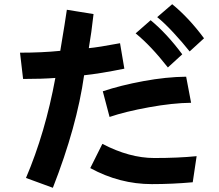

<svg xmlns="http://www.w3.org/2000/svg" viewBox="-20 -853 1040 913"><path d="M75.2 -602.5Q179.7 -602.5 266.6 -611.3Q291 -756.8 297.9 -806.6L424.8 -786.1Q415 -697.3 402.3 -624Q446.3 -627.9 550.8 -647.5L571.3 -526.4Q455.1 -502.9 379.9 -495.1Q345.7 -252 231.4 40L103.5 -6.8Q195.3 -221.7 243.2 -482.4Q179.7 -477.5 89.8 -477.5ZM468.8 -418.9Q553.7 -447.3 662.1 -467.3Q770.5 -487.3 865.2 -488.3L888.7 -364.3Q800.8 -363.3 688 -342.8Q575.2 -322.3 501 -296.9ZM409.2 -53.7 466.8 -168.9Q595.7 -101.6 713.9 -101.6Q827.1 -101.6 915 -110.4L896.5 13.7Q798.8 22.5 702.1 22.5Q548.8 22.5 409.2 -53.7ZM727.5 -771.5 798.8 -833Q877.9 -768.6 950.2 -670.9L881.8 -608.4Q848.6 -650.4 804.7 -697.8Q760.7 -745.1 727.5 -771.5ZM625 -694.3 696.3 -756.8Q772.5 -694.3 846.7 -594.7L778.3 -532.2Q697.3 -635.7 625 -694.3Z"/></svg>

Font: Gothic A1 ExtraBold
Style: Regular
Weight: 800
Designer: HanYang I&C Co.,Ltd.
Foundry: HanYang I&C Co.,Ltd.
Version: Version 2.50